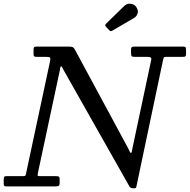

<svg xmlns="http://www.w3.org/2000/svg" viewBox="-60 -1000 1018 1030"><path d="M187 -695H138.5Q127.5 -695 123.8 -697.5Q120 -700 120 -710.5V-735.5Q120 -744.5 123.5 -747.2Q127 -750 135 -750H309Q325 -750 331 -746.8Q337 -743.5 342 -733.5L628 -203.5Q633.5 -193.5 635.8 -186.8Q638 -180 642 -180Q646 -180 647 -185.8Q648 -191.5 650.5 -204.5L751 -677.5Q753.5 -688 748.2 -691.5Q743 -695 731 -695H662Q649 -695 646 -699Q643 -703 643 -716.5V-733.5Q643 -744.5 647 -747.2Q651 -750 661 -750H922Q933 -750 935.5 -746.5Q938 -743 938 -731.5V-711.5Q938 -701.5 935 -698.2Q932 -695 921 -695H835Q822 -695 819.8 -692.5Q817.5 -690 815 -679.5L672 -0.5Q671 5 669 7.5Q667 10 659.5 10H654Q640 10 634 -0.5L281.5 -623.5Q276 -633.5 273.5 -638.8Q271 -644 268 -644Q264.5 -644 263.8 -638.2Q263 -632.5 260.5 -620.5L143 -70.5Q140.5 -57.5 143.8 -56.2Q147 -55 162 -55H241Q250 -55 255 -52.8Q260 -50.5 260 -40.5V-20.5Q260 -6 254.8 -3Q249.5 0 236 0H-24Q-33.5 0 -36.8 -2.2Q-40 -4.5 -40 -13.5V-37.5Q-40 -48 -37.5 -51.5Q-35 -55 -25 -55H62Q74.5 -55 76.2 -58Q78 -61 80 -70.5L208.5 -671.5Q211.5 -686 208.8 -690.5Q206 -695 187 -695ZM672.5 -960Q683.5 -941.5 677.8 -926.2Q672 -911 659 -903.5L545 -837Q538.5 -833 534.8 -832.8Q531 -832.5 525.5 -838.5L508.5 -856.5Q500.5 -865 508.5 -872.5L606.5 -968Q620.5 -982 641.5 -979.8Q662.5 -977.5 672.5 -960Z"/></svg>

Font: Besley
Style: Italic
Weight: 400
Italic angle: -13°
Designer: Owen Earl
Foundry: indestructible type*
Version: Version 4.000; ttfautohint (v1.8.4.7-5d5b)